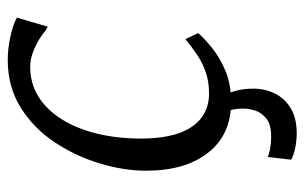

<svg xmlns="http://www.w3.org/2000/svg" viewBox="-165 -442 786 496"><g transform="rotate(-90 228.0 -194.0)"><path d="M211.5 10Q128.5 10 81.8 -49Q35 -108 35 -210Q35 -267 53.8 -329.2Q72.5 -391.5 108.5 -445.8Q144.5 -500 198 -533.5Q251.5 -567 321.5 -567Q348 -567 378.8 -560.8Q409.5 -554.5 430.5 -543.5L407 -463.5L395.5 -470.5Q383 -481 367.2 -489.8Q351.5 -498.5 335.2 -503.8Q319 -509 303.5 -509Q261 -509 227 -488Q193 -467 168.5 -428.5Q144 -390 131 -337.2Q118 -284.5 118 -220.5Q118.5 -162.5 132.2 -124.2Q146 -86 172 -66.5Q198 -47 234 -47Q264 -47 287.5 -54.8Q311 -62.5 332 -76.2Q353 -90 375 -108L390.5 -75Q378.5 -61 354.2 -40.8Q330 -20.5 294.5 -5.2Q259 10 211.5 10ZM131.5 179.5Q111 179.5 92 175.2Q73 171 63.5 165L70.5 104.5Q77 108 91.8 110.8Q106.5 113.5 123 113.5Q155 113.5 170.5 100.5Q186 87.5 190.8 70.8Q195.5 54 195.5 43.5Q195.5 25.5 192.5 12.5Q189.5 -0.5 185.5 -10.5L205.5 -12.5L227.5 -10.5Q236 2.5 241.5 22.2Q247 42 247 68Q247 97.5 234.5 123Q222 148.5 196.5 164Q171 179.5 131.5 179.5Z"/></g></svg>

Font: Merriweather 20pt Light
Style: Italic
Weight: 300
Italic angle: -7.8°
Version: Version 2.101